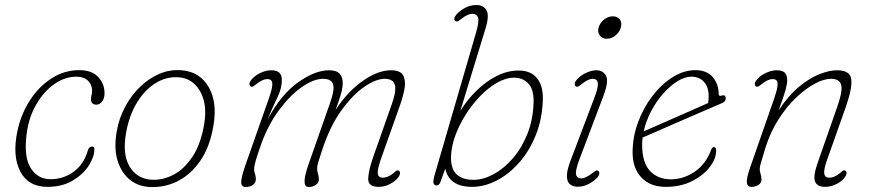

<svg xmlns="http://www.w3.org/2000/svg" viewBox="-20 -737 3480 765"><path d="M284.5 -431.5Q239 -431.5 197.2 -402.5Q155.5 -373.5 125.8 -323.2Q96 -273 87 -209.5Q73.5 -114.5 101.5 -68.8Q129.5 -23 181.5 -23Q233 -23 273.5 -52.8Q314 -82.5 329.5 -136Q334 -153 347 -153Q356 -153 356 -142Q356 -112 333.5 -77Q311 -42 269.2 -17.2Q227.5 7.5 169 7.5Q92.5 7.5 60.5 -54.2Q28.5 -116 49.5 -215.5Q64 -283 99.5 -337.8Q135 -392.5 185.8 -425Q236.5 -457.5 296 -457.5Q346 -457.5 371.2 -430.2Q396.5 -403 396.5 -366Q396.5 -344.5 386.8 -332.2Q377 -320 364 -320Q342.5 -320 342.5 -343Q342.5 -349.5 344.8 -358Q347 -366.5 347 -374.5Q347 -399.5 330.5 -415.5Q314 -431.5 284.5 -431.5Z M704 -457Q776 -451 811.2 -390.5Q846.5 -330 830.5 -237Q816.5 -151.5 777.5 -95.5Q738.5 -39.5 684.5 -13.5Q630.5 12.5 570 7.5Q526 4 493.5 -24.2Q461 -52.5 447.2 -101.5Q433.5 -150.5 445.5 -216Q454.5 -266.5 478.5 -311.5Q502.5 -356.5 537.5 -390.5Q572.5 -424.5 615 -442.8Q657.5 -461 704 -457ZM582.5 -21Q626.5 -18 669.8 -40Q713 -62 746.5 -112Q780 -162 793.5 -242Q807 -323 776.8 -374.2Q746.5 -425.5 691.5 -429Q643 -432.5 599.8 -405.8Q556.5 -379 525.8 -328.2Q495 -277.5 482.5 -209Q467 -123 496 -74Q525 -25 582.5 -21Z M1207.5 -77 1294.5 -325Q1314.5 -381.5 1306.8 -402.2Q1299 -423 1267.5 -423Q1230 -423 1183.5 -390.8Q1137 -358.5 1093.8 -301Q1050.5 -243.5 1022.5 -168Q1004.5 -117 998.5 -95.8Q992.5 -74.5 992.5 -61Q992.5 -53.5 996 -43.8Q999.5 -34 999.5 -24Q999.5 -9 988.2 -0.5Q977 8 959.5 8Q939 8 941.2 -15.2Q943.5 -38.5 958.5 -81L1051.5 -345.5Q1066.5 -388.5 1065 -405.2Q1063.5 -422 1045 -422Q1027.5 -422 1003.5 -403.5Q997 -398.5 991 -394Q985 -389.5 979 -392.5Q974.5 -395 974 -401Q973.5 -407 977.5 -413.5Q990 -432.5 1014.2 -444.8Q1038.5 -457 1059.5 -457Q1083 -457 1093 -447.2Q1103 -437.5 1103 -418.5Q1103 -384 1084.2 -346.2Q1065.5 -308.5 1045.5 -260Q1099.5 -360.5 1167.5 -408.8Q1235.5 -457 1290.5 -457Q1321.5 -457 1334 -442.5Q1346.5 -428 1345.5 -402.5Q1344.5 -381 1336.2 -354.8Q1328 -328.5 1317 -299Q1365 -372.5 1425.5 -414.8Q1486 -457 1537.5 -457Q1576 -457 1586.8 -435.8Q1597.5 -414.5 1591.5 -382.2Q1585.5 -350 1573.5 -317L1501.5 -114Q1484 -66 1485 -47.5Q1486 -29 1505 -29Q1513.5 -29 1524 -32.8Q1534.5 -36.5 1546 -46Q1553 -52 1558.2 -56Q1563.5 -60 1569 -57Q1573.5 -55 1573.8 -48.8Q1574 -42.5 1571 -37Q1562.5 -20.5 1538.8 -6.5Q1515 7.5 1489 7.5Q1447 7.5 1447 -23.2Q1447 -54 1467.5 -113L1541.5 -323Q1560.5 -377.5 1552.8 -400.2Q1545 -423 1512.5 -423Q1479 -423 1432.5 -391.8Q1386 -360.5 1339.8 -296.5Q1293.5 -232.5 1261.5 -133Q1252.5 -104.5 1248 -90.5Q1243.5 -76.5 1243.5 -65Q1243.5 -54.5 1247 -44.8Q1250.5 -35 1250.5 -23Q1250.5 -9.5 1238.8 -0.8Q1227 8 1210.5 8Q1195.5 8 1194 -7.2Q1192.5 -22.5 1197.5 -42.8Q1202.5 -63 1207.5 -77Z M1876 -604.5Q1890 -652 1884.8 -667Q1879.5 -682 1862 -682Q1844.5 -682 1820.5 -663.5Q1812 -657 1806.5 -653.5Q1801 -650 1795.5 -652.5Q1785 -658.5 1794.5 -673.5Q1803.5 -688 1827.2 -702.5Q1851 -717 1878 -717Q1906 -717 1918.2 -696.5Q1930.5 -676 1914.5 -623.5L1814 -295Q1841.5 -339.5 1878.8 -376Q1916 -412.5 1959 -434.2Q2002 -456 2047 -456Q2094.5 -456 2119.2 -425.8Q2144 -395.5 2143 -343Q2141 -264.5 2115.2 -200Q2089.5 -135.5 2048.5 -89Q2007.5 -42.5 1958.5 -17.5Q1909.5 7.5 1861 7.5Q1770 7.5 1754 -65L1734.5 -11Q1729.5 2 1718.5 2Q1711.5 2 1707.8 -5.5Q1704 -13 1712.5 -42.5ZM2028.5 -427.5Q1995.5 -427.5 1960.2 -407.2Q1925 -387 1892.2 -353Q1859.5 -319 1833.5 -277.2Q1807.5 -235.5 1792.2 -191.5Q1777 -147.5 1777 -108Q1777 -62 1800.5 -41.2Q1824 -20.5 1866.5 -20.5Q1905 -20.5 1946 -42.5Q1987 -64.5 2022.8 -105.5Q2058.5 -146.5 2081.2 -203.2Q2104 -260 2106 -329Q2107.5 -380.5 2085.2 -404Q2063 -427.5 2028.5 -427.5Z M2397.5 -582.5Q2379.5 -582.5 2369.8 -595.8Q2360 -609 2365 -627Q2370.5 -646.5 2387 -659.2Q2403.5 -672 2421.5 -672Q2440.5 -672 2449.8 -659.2Q2459 -646.5 2453.5 -627Q2448.5 -609 2432.5 -595.8Q2416.5 -582.5 2397.5 -582.5ZM2289 -103Q2272 -58 2275.2 -42Q2278.5 -26 2297 -26Q2311 -26 2338 -45.5Q2345 -51 2351 -55.2Q2357 -59.5 2363 -56.5Q2367.5 -54.5 2368 -48.2Q2368.5 -42 2364.5 -35.5Q2355 -21 2331 -7Q2307 7 2282 7Q2264.5 7 2252.2 -1.8Q2240 -10.5 2238.8 -32.8Q2237.5 -55 2252.5 -95L2347.5 -345.5Q2364 -388.5 2362 -405.8Q2360 -423 2341 -423Q2324.5 -423 2299.5 -403.5Q2293 -398.5 2287 -394Q2281 -389.5 2275 -392.5Q2270.5 -395 2270 -401Q2269.5 -407 2273.5 -413.5Q2285.5 -431.5 2310 -444.2Q2334.5 -457 2356 -457Q2382.5 -457 2394.5 -435.2Q2406.5 -413.5 2384 -354Z M2833.5 -136Q2833.5 -105.5 2808.5 -72.2Q2783.5 -39 2738.2 -15.8Q2693 7.5 2632.5 7.5Q2571 7.5 2535.8 -29.5Q2500.5 -66.5 2500.5 -130Q2500.5 -191 2522 -249.2Q2543.5 -307.5 2579.5 -354.5Q2615.5 -401.5 2660 -429.5Q2704.5 -457.5 2750.5 -457.5Q2796 -457.5 2819.8 -429.8Q2843.5 -402 2843.5 -362Q2843.5 -352.5 2855.5 -356Q2871.5 -361.5 2871.5 -344Q2871.5 -332.5 2856.5 -326Q2820 -310.5 2772.8 -290Q2725.5 -269.5 2678.2 -249Q2631 -228.5 2593.8 -212.2Q2556.5 -196 2540.5 -189Q2538.5 -174 2538.5 -160Q2538.5 -89 2570 -55.8Q2601.5 -22.5 2652.5 -22.5Q2703 -22.5 2747.5 -52.5Q2792 -82.5 2813.5 -140Q2817.5 -151 2824.5 -151Q2833.5 -151 2833.5 -136ZM2734.5 -431.5Q2708.5 -431.5 2679.5 -413.5Q2650.5 -395.5 2623 -364.8Q2595.5 -334 2574.8 -294.8Q2554 -255.5 2544.5 -213.5Q2562.5 -221.5 2593.5 -235Q2624.5 -248.5 2661.5 -264.8Q2698.5 -281 2735.2 -297.2Q2772 -313.5 2801.5 -326.5Q2803.5 -337.5 2803.5 -355Q2803.5 -390 2784.8 -410.8Q2766 -431.5 2734.5 -431.5Z M2992.5 -392.5Q2988 -395 2987.5 -401Q2987 -407 2991 -413.5Q3003.5 -432.5 3028 -444.8Q3052.5 -457 3074.5 -457Q3098 -457 3107.2 -447Q3116.5 -437 3116.5 -418.5Q3116.5 -402.5 3109.8 -378Q3103 -353.5 3082.5 -297.5Q3121.5 -356.5 3163.5 -391.2Q3205.5 -426 3245 -441.5Q3284.5 -457 3315.5 -457Q3367.5 -457 3371.8 -420.8Q3376 -384.5 3350 -311L3274 -96Q3261.5 -60 3264.2 -44.5Q3267 -29 3284 -29Q3293.5 -29 3303.2 -32.8Q3313 -36.5 3325 -46Q3332 -52 3337 -56Q3342 -60 3348 -57Q3352.5 -55 3352.8 -48.8Q3353 -42.5 3350 -37Q3340 -18 3315.8 -5.2Q3291.5 7.5 3267.5 7.5Q3236 7.5 3227.5 -13.8Q3219 -35 3239 -91.5L3316.5 -313Q3338.5 -376.5 3331.2 -399.8Q3324 -423 3291 -423Q3263 -423 3226.8 -403.8Q3190.5 -384.5 3152.8 -348.8Q3115 -313 3082.5 -262.5Q3050 -212 3030 -149Q3015 -101 3011 -85.8Q3007 -70.5 3007 -62Q3007 -55.5 3010.5 -44.2Q3014 -33 3014 -21Q3014 -8 3002 -0.2Q2990 7.5 2974 7.5Q2958 7.5 2955.8 -9.2Q2953.5 -26 2969 -70L3065 -345.5Q3080 -389.5 3078.2 -405.8Q3076.5 -422 3058 -422Q3050 -422 3040 -417.8Q3030 -413.5 3017 -403.5Q3009.5 -398 3004 -393.8Q2998.5 -389.5 2992.5 -392.5Z"/></svg>

Font: Fraunces 9pt SuperSoft Thin
Style: Italic
Weight: 100
Italic angle: -16°
Version: Version 1.000;[0bf87f6ff]